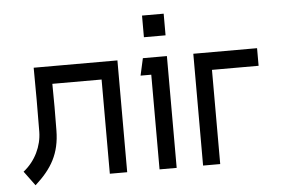

<svg xmlns="http://www.w3.org/2000/svg" viewBox="-49 -715 1178 804"><g transform="rotate(-5 540.0 -313.5)"><path d="M176 -396H383V0H456V-470H104C105 -380 105 -290 104 -200C103 -141 75 -80 24 -40L69 21C139 -42 175 -103 176 -200C177 -266 177 -330 176 -396Z M575 -648V-557H666V-648ZM547 -398H592V0H664V-470H563Z M847 0V-396H1043V-470H775V0Z"/></g></svg>

Font: Kreadon Medium
Style: Regular
Weight: 500
Designer: kohakuno
Foundry: StudioGnu
Version: Version 1.000;Glyphs 3.1.2 (3151)